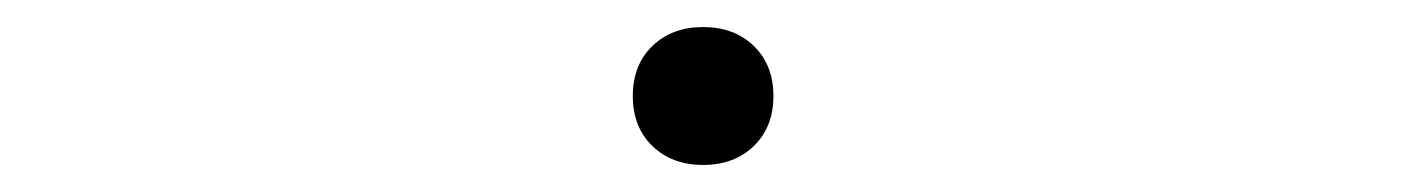

<svg xmlns="http://www.w3.org/2000/svg" viewBox="-20 -431 1040 142"><path d="M500 -309Q477 -309 462.5 -323Q448 -337 448 -360Q448 -383 462.5 -397Q477 -411 500 -411Q523 -411 537.5 -397Q552 -383 552 -360Q552 -337 537.5 -323Q523 -309 500 -309Z"/></svg>

Font: M PLUS 2 Thin Light
Style: Regular
Weight: 300
Version: Version 1.001